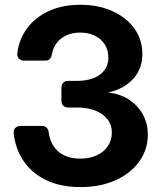

<svg xmlns="http://www.w3.org/2000/svg" viewBox="-20 -759 660 791"><path d="M310.3 -739.3Q384.6 -739.5 442.5 -713.4Q500.5 -687.3 533.5 -641.7Q566.5 -596 566.5 -536.5Q566.5 -475 527.9 -433.3Q489.3 -391.6 427.7 -378.9V-377.7Q478.6 -371.2 514.6 -346.5Q550.6 -321.7 569.8 -285Q589 -248.3 589 -205.1Q589 -142.4 553.5 -93.3Q518 -44.2 455.6 -16.3Q393.2 11.7 311.7 11.7Q227.6 11.7 168.3 -17.8Q108.9 -47.3 75.6 -98.1Q42.3 -148.9 36.3 -211.9Q35.5 -220 38.9 -226.3Q42.3 -232.6 48.8 -236.3Q55.4 -240.1 63.2 -240.1H154.6Q165.1 -240.1 171.8 -233.5Q178.5 -226.8 180.3 -216.1Q184.5 -181.3 201 -156.5Q217.4 -131.7 245.2 -118.6Q273.1 -105.5 310.3 -105.5Q349 -105.5 378.4 -118.9Q407.8 -132.3 424.3 -156.7Q440.8 -181.1 440.8 -213.3Q440.8 -244.4 423 -267.4Q405.1 -290.4 373.2 -303.2Q341.2 -316.1 298 -316.1H259.8Q248.4 -316.1 240.8 -323.7Q233.1 -331.4 233.1 -342.7V-399.2Q233.1 -410.7 240.8 -418.3Q248.4 -425.8 259.8 -425.8H298Q337.3 -425.8 366.1 -437.4Q394.9 -449.1 410.7 -470.4Q426.5 -491.7 426.5 -520.8Q426.5 -552.3 411.8 -575.6Q397.1 -599 371 -611.8Q344.9 -624.7 310.1 -624.7Q278.5 -624.7 253.6 -613.4Q228.8 -602.1 213.2 -581.3Q197.5 -560.4 193 -531.3Q191 -521.8 184.7 -515.5Q178.4 -509.3 168.4 -509.3H78.3Q70.2 -509.3 63.5 -513.1Q56.9 -516.9 53.6 -523.4Q50.3 -530 51.1 -538Q58.2 -597.2 91.7 -642.5Q125.3 -687.8 181.1 -713.5Q237 -739.3 310.3 -739.3Z"/></svg>

Font: Inter Numeric Softened
Style: Regular
Weight: 400
Designer: Aaron212
Version: Version 1.004